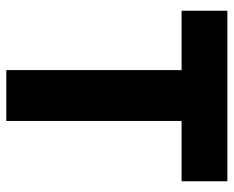

<svg xmlns="http://www.w3.org/2000/svg" viewBox="-86 -654 740 608"><g transform="rotate(90 284.0 -350.0)"><path d="M202 0V-633H363V0ZM14 -555V-700H554V-555Z"/></g></svg>

Font: SUSE ExtraBold
Style: Regular
Weight: 800
Designer: Rene Bieder
Foundry: SUSE
Version: Version 1.000